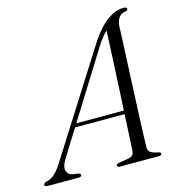

<svg xmlns="http://www.w3.org/2000/svg" viewBox="-144 -801 827 893"><g transform="rotate(-15 269.5 -354.5)"><path d="M88 -99.5Q68 -66.5 74.5 -46.2Q81 -26 104 -22L128.5 -19Q139.5 -17 139.5 -9.5Q139.5 0 125 0H-22.5Q-38.5 0 -38.5 -9.5Q-38.5 -17 -22 -22Q-2 -25.5 18 -43.8Q38 -62 60.5 -100L373.5 -594Q415.5 -655 454.2 -682Q493 -709 530 -709Q547 -709 546.5 -700Q546.5 -692 535 -690Q516 -688.5 504 -673.2Q492 -658 490 -629.5Q490 -615.5 488 -572.5Q486 -529.5 483.2 -469.8Q480.5 -410 477.5 -344.2Q474.5 -278.5 472 -218.2Q469.5 -158 467.8 -114Q466 -70 466 -54.5Q466 -39 476 -31Q486 -23 515.5 -17Q525 -15 525 -8.5Q525 0 511.5 0H322Q311.5 0 311.5 -8Q311.5 -14.5 321 -17L374 -26.5Q397.5 -31 399 -55Q400 -72 402.5 -119.8Q405 -167.5 408 -230H169.5ZM389 -582 180 -247H409Q412 -300.5 414.8 -358Q417.5 -415.5 420.2 -468.5Q423 -521.5 424.8 -563.5Q426.5 -605.5 427.5 -628Q420.5 -621.5 411 -610.2Q401.5 -599 389 -582Z"/></g></svg>

Font: Fraunces 72pt Light
Style: Italic
Weight: 300
Italic angle: -16°
Version: Version 1.000;[b76b70a41]